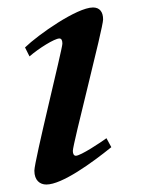

<svg xmlns="http://www.w3.org/2000/svg" viewBox="-20 -482 386 514"><path d="M47 -355 59 -331C83 -352 126 -379 139 -379C145 -379 147 -373 147 -365C147 -351 72 -51 72 -25C72 1 87 12 104 12C146 12 226 -46 278 -88L265 -112C250 -101 196 -65 183 -65C178 -65 175 -70 175 -78C175 -97 256 -407 256 -430C256 -450 247 -462 229 -462C186 -462 82 -389 47 -355Z"/></svg>

Font: KpRoman
Style: SemiboldItalic
Weight: 600
Italic angle: -11°
Version: Version 0.66